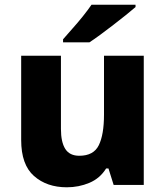

<svg xmlns="http://www.w3.org/2000/svg" viewBox="-20 -786 703 816"><path d="M591 -549V0H463L441 -70H431Q405 -28 360 -9Q315 10 264 10Q179 10 124.5 -38Q70 -86 70 -191V-549H239V-238Q239 -182 257.5 -153Q276 -124 317 -124Q378 -124 400 -169Q422 -214 422 -299V-549ZM556 -756Q540 -742 515 -722Q490 -702 461.5 -680Q433 -658 406.5 -638.5Q380 -619 360 -606H248V-619Q264 -638 287 -663.5Q310 -689 332 -716.5Q354 -744 369 -766H556Z"/></svg>

Font: Noto Sans Bengali ExtraBold
Style: Regular
Weight: 800
Designer: Jelle Bosma - Monotype Design Team
Foundry: Monotype Imaging Inc.
Version: Version 2.003; ttfautohint (v1.8.4.7-5d5b)